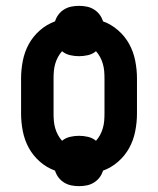

<svg xmlns="http://www.w3.org/2000/svg" viewBox="-20 -588 540 656"><path d="M250 48Q237 48 224 45.5Q211 43 199.5 36Q188 29 180 18.5Q172 8 168 -5Q140 -15 116.5 -35.5Q93 -56 78.5 -82.5Q64 -109 58 -139.5Q52 -170 52 -200V-320Q52 -350 58 -380.5Q64 -411 78.5 -437.5Q93 -464 116.5 -484.5Q140 -505 168 -515Q172 -528 180 -538.5Q188 -549 199.5 -556Q211 -563 224 -565.5Q237 -568 250 -568Q263 -568 276 -565.5Q289 -563 300.5 -556Q312 -549 320 -538.5Q328 -528 332 -515Q360 -505 383.5 -484.5Q407 -464 421.5 -437.5Q436 -411 442 -380.5Q448 -350 448 -320V-200Q448 -170 442 -139.5Q436 -109 421.5 -82.5Q407 -56 383.5 -35.5Q360 -15 332 -5Q328 8 320 18.5Q312 29 300.5 36Q289 43 276 45.5Q263 48 250 48ZM308 -107Q316 -116 322 -127Q328 -138 331.5 -150.5Q335 -163 336 -175Q337 -187 337 -200V-320Q337 -333 336 -345Q335 -357 331.5 -369.5Q328 -382 322 -393Q316 -404 308 -413Q296 -403 280.5 -399.5Q265 -396 250 -396Q235 -396 219.5 -399.5Q204 -403 192 -413Q184 -404 178 -393Q172 -382 168.5 -369.5Q165 -357 164 -345Q163 -333 163 -320V-200Q163 -187 164 -175Q165 -163 168.5 -150.5Q172 -138 178 -127Q184 -116 192 -107Q204 -117 219.5 -120.5Q235 -124 250 -124Q265 -124 280.5 -120.5Q296 -117 308 -107Z"/></svg>

Font: Iosevka Curly Slab Heavy
Style: Regular
Weight: 900
Monospace: yes
Designer: Belleve Invis
Foundry: Belleve Invis
Version: Version 22.1.2; ttfautohint (v1.8.4)